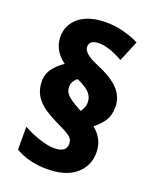

<svg xmlns="http://www.w3.org/2000/svg" viewBox="-145 -851 767 948"><g transform="rotate(20 238.5 -376.5)"><path d="M47 -388Q47 -425 70 -454.5Q93 -484 124 -504Q58 -553 58 -623Q58 -688 108.5 -727.5Q159 -767 248 -767Q295 -767 339 -755.5Q383 -744 421 -725L376 -616Q345 -634 311.5 -646Q278 -658 250 -658Q199 -658 199 -622Q199 -605 217 -588.5Q235 -572 280 -553Q361 -519 396.5 -480Q432 -441 432 -391Q432 -343 412 -314.5Q392 -286 363 -263Q390 -242 405.5 -212.5Q421 -183 421 -145Q421 -75 368.5 -30.5Q316 14 217 14Q122 14 52 -28V-148Q90 -126 137 -110.5Q184 -95 216 -95Q250 -95 265 -107Q280 -119 280 -140Q280 -154 274.5 -164Q269 -174 252 -185Q235 -196 201 -212Q152 -235 117.5 -258.5Q83 -282 65 -313Q47 -344 47 -388ZM183 -405Q183 -381 200.5 -363Q218 -345 259 -323L277 -313Q284 -321 290 -334Q296 -347 296 -364Q296 -392 277 -413Q258 -434 210 -455Q199 -448 191 -435.5Q183 -423 183 -405Z"/></g></svg>

Font: Noto Sans Malayalam SemiCondensed Black
Style: Regular
Weight: 900
Width: 4
Designer: Jelle Bosma - Monotype Design Team
Foundry: Monotype Imaging Inc.
Version: Version 2.104; ttfautohint (v1.8.4.7-5d5b)